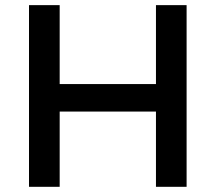

<svg xmlns="http://www.w3.org/2000/svg" viewBox="-20 -720 831 740"><path d="M91.8 0V-700.2H210V-396H581.1V-700.2H699.2V0H581.1V-290H210V0Z"/></svg>

Font: Trueno
Style: Rg
Weight: 400
Designer: Julieta Ulanovsky
Foundry: Julieta Ulanovsky
Version: Version 3.001b